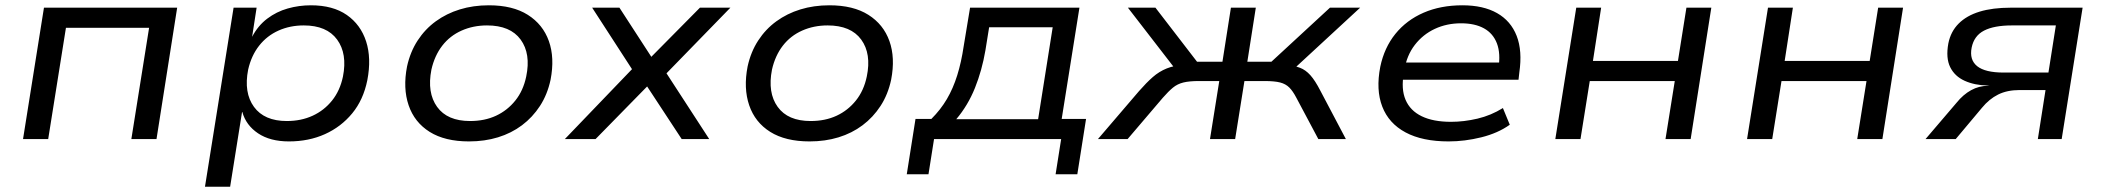

<svg xmlns="http://www.w3.org/2000/svg" viewBox="-20 -525 7951 725"><path d="M67 0 146 -496H649L571 0H476L543 -420H229L162 0Z M754 180 862 -496H949L932 -386Q954 -428 989 -454.5Q1024 -481 1066.5 -493Q1109 -505 1154 -505Q1237 -505 1289.5 -468.5Q1342 -432 1362.5 -368.5Q1383 -305 1367 -222Q1352 -148 1310 -97Q1268 -46 1207 -18.5Q1146 9 1071 9Q1000 9 954.5 -21.5Q909 -52 895 -102H894L849 180ZM1063 -68Q1117 -68 1160.5 -88Q1204 -108 1234 -145.5Q1264 -183 1275 -236Q1292 -322 1253 -375.5Q1214 -429 1127 -429Q1075 -429 1031.5 -409.5Q988 -390 958.5 -352.5Q929 -315 917 -262Q900 -175 939 -121.5Q978 -68 1063 -68Z M1751 9Q1660 9 1602.5 -27Q1545 -63 1523 -127.5Q1501 -192 1517 -274Q1529 -329 1557 -372Q1585 -415 1625.5 -444.5Q1666 -474 1716.5 -489.5Q1767 -505 1826 -505Q1916 -505 1973 -469Q2030 -433 2052.5 -370Q2075 -307 2059 -224Q2047 -168 2019 -125Q1991 -82 1951 -52Q1911 -22 1860.5 -6.5Q1810 9 1751 9ZM1755 -68Q1810 -68 1853 -88Q1896 -108 1926 -145.5Q1956 -183 1967 -236Q1985 -322 1946 -375.5Q1907 -429 1819 -429Q1767 -429 1723 -409.5Q1679 -390 1650 -352.5Q1621 -315 1609 -262Q1592 -175 1630.5 -121.5Q1669 -68 1755 -68Z M2113 0 2383 -281 2389 -229 2216 -496H2319L2441 -308H2437L2623 -496H2738L2480 -231L2478 -277L2658 0H2554L2422 -201H2426L2229 0Z M3037 9Q2946 9 2888.5 -27Q2831 -63 2809 -127.5Q2787 -192 2803 -274Q2815 -329 2843 -372Q2871 -415 2911.5 -444.5Q2952 -474 3002.5 -489.5Q3053 -505 3112 -505Q3202 -505 3259 -469Q3316 -433 3338.5 -370Q3361 -307 3345 -224Q3333 -168 3305 -125Q3277 -82 3237 -52Q3197 -22 3146.5 -6.5Q3096 9 3037 9ZM3041 -68Q3096 -68 3139 -88Q3182 -108 3212 -145.5Q3242 -183 3253 -236Q3271 -322 3232 -375.5Q3193 -429 3105 -429Q3053 -429 3009 -409.5Q2965 -390 2936 -352.5Q2907 -315 2895 -262Q2878 -175 2916.5 -121.5Q2955 -68 3041 -68Z M3404 133 3437 -76H3497Q3532 -111 3555.5 -151Q3579 -191 3594.5 -240.5Q3610 -290 3619 -351L3643 -496H4056L3989 -76H4081L4048 133H3966L3987 0H3507L3486 133ZM3591 -75H3900L3955 -422H3715L3701 -335Q3688 -259 3661.5 -193Q3635 -127 3591 -75Z M4126 0 4281 -181Q4309 -213 4333 -234Q4357 -255 4385.5 -266.5Q4414 -278 4454 -281L4426 -254L4239 -496H4343L4500 -292H4596L4628 -496H4722L4690 -292H4781L5002 -496H5116L4854 -254L4835 -281Q4868 -277 4889 -269Q4910 -261 4928 -241Q4946 -221 4966 -182L5062 0H4958L4875 -156Q4862 -181 4848.5 -194.5Q4835 -208 4814 -213.5Q4793 -219 4755 -219H4679L4644 0H4549L4584 -219H4507Q4471 -219 4448.5 -213.5Q4426 -208 4409 -194Q4392 -180 4371 -156L4238 0Z M5450 9Q5351 9 5287.5 -25Q5224 -59 5199.5 -122.5Q5175 -186 5192 -273Q5207 -345 5249 -397Q5291 -449 5355.5 -477Q5420 -505 5502 -505Q5581 -505 5633 -475.5Q5685 -446 5707 -389.5Q5729 -333 5717 -251L5714 -224H5255L5265 -289H5664L5638 -266Q5647 -323 5632.5 -361Q5618 -399 5583.5 -418Q5549 -437 5497 -437Q5443 -437 5398 -416Q5353 -395 5322.5 -355.5Q5292 -316 5283 -261L5281 -249Q5270 -189 5287.5 -148Q5305 -107 5348.5 -86Q5392 -65 5459 -65Q5508 -65 5559 -77Q5610 -89 5655 -117L5681 -54Q5636 -22 5573.5 -6.5Q5511 9 5450 9Z M5853 0 5932 -496H6026L5995 -295H6316L6348 -496H6442L6364 0H6269L6304 -219H5983L5948 0Z M6577 0 6656 -496H6750L6719 -295H7040L7072 -496H7166L7088 0H6993L7028 -219H6707L6672 0Z M7251 0 7368 -137Q7393 -168 7423 -184.5Q7453 -201 7487 -201H7493L7486 -202Q7436 -203 7398.5 -220Q7361 -237 7344 -271.5Q7327 -306 7337 -361Q7346 -406 7376 -436Q7406 -466 7455 -481Q7504 -496 7573 -496H7844L7765 0H7675L7704 -185H7606Q7559 -185 7525 -168Q7491 -151 7464 -118L7365 0ZM7546 -251H7715L7743 -429H7577Q7510 -429 7472 -409.5Q7434 -390 7425 -345Q7416 -299 7446 -275Q7476 -251 7546 -251Z"/></svg>

Font: Nunito Sans 7pt SemiExpanded
Style: Italic
Weight: 400
Width: 6
Italic angle: -9°
Designer: Vernon Adams
Foundry: Vernon Adams
Version: Version 3.101;gftools[0.9.27]